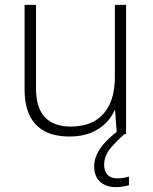

<svg xmlns="http://www.w3.org/2000/svg" viewBox="-20 -551 628 789"><path d="M498 -531V0H460L453 -98H451Q438 -68 413 -43.5Q388 -19 351.5 -4.5Q315 10 266 10Q205 10 164 -11.5Q123 -33 102 -76Q81 -119 81 -183V-531H128V-188Q128 -108 164.5 -69.5Q201 -31 270 -31Q329 -31 369 -54Q409 -77 430.5 -122.5Q452 -168 452 -236V-531ZM408 126Q408 153 422 167.5Q436 182 462 182Q477 182 489.5 179.5Q502 177 510 175V210Q500 213 486.5 215.5Q473 218 456 218Q416 218 391.5 196Q367 174 367 132Q367 106 379 81.5Q391 57 412.5 33.5Q434 10 464 -12L492 0Q458 29 433 59.5Q408 90 408 126Z"/></svg>

Font: Noto Sans Oriya ExtraLight
Style: Regular
Weight: 250
Version: Version 2.003